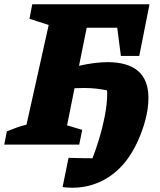

<svg xmlns="http://www.w3.org/2000/svg" viewBox="-56 -677 749 899"><path d="M-36 0 -24 -62Q-1 -71 21.5 -79.5Q44 -88 68 -93L172 -560L82 -589L95 -657H644L596 -415H510L493 -547H350L314 -369Q389 -386 448 -386Q542 -386 590.5 -344.5Q639 -303 639 -218Q639 -170 625 -116.5Q611 -63 587.5 -12.5Q564 38 534 77Q486 138 421.5 170Q357 202 283 202Q260 202 237 199L265 62Q321 64 377 64Q391 29 407 -23Q423 -75 434.5 -133Q446 -191 446 -242Q446 -248 445 -254Q421 -259 394.5 -262Q368 -265 337 -265Q315 -265 293 -264L258 -90L329 -69L315 0Z"/></svg>

Font: Piazzolla ExtraBold
Style: Italic
Weight: 800
Italic angle: -11.3°
Designer: Juan Pablo del Peral
Foundry: Huerta Tipografica
Version: Version 1.330